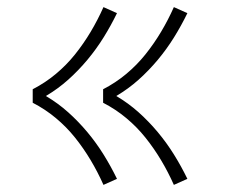

<svg xmlns="http://www.w3.org/2000/svg" viewBox="-20 -610 640 540"><path d="M469 -90Q453 -126 433 -159.5Q413 -193 389 -223Q365 -253 335 -278Q305 -303 270 -321V-359Q305 -377 335 -402Q365 -427 389 -457Q413 -487 433 -520.5Q453 -554 469 -590L507 -573Q490 -538 469.5 -505Q449 -472 424 -442Q399 -412 370 -386Q341 -360 307 -340Q341 -320 370 -294Q399 -268 424 -238Q449 -208 469.5 -175Q490 -142 507 -107ZM271 -90Q255 -126 235 -159.5Q215 -193 191 -223Q167 -253 137 -278Q107 -303 72 -321V-359Q107 -377 137 -402Q167 -427 191 -457Q215 -487 235 -520.5Q255 -554 271 -590L309 -573Q292 -538 271.5 -505Q251 -472 226 -442Q201 -412 172 -386Q143 -360 109 -340Q143 -320 172 -294Q201 -268 226 -238Q251 -208 271.5 -175Q292 -142 309 -107Z"/></svg>

Font: Iosevka Curly Slab XLtEx
Style: Regular
Weight: 200
Width: 7
Monospace: yes
Designer: Belleve Invis
Foundry: Belleve Invis
Version: Version 11.1.0; ttfautohint (v1.8.3)